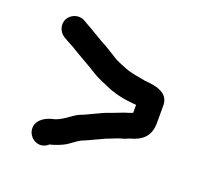

<svg xmlns="http://www.w3.org/2000/svg" viewBox="-90 -583 706 670"><g transform="rotate(20 263.5 -247.5)"><path d="M146 -23 151 -27C169 -31 192 -40 206 -48C218 -55 237 -71 251 -78C267 -84 285 -93 300 -100C313 -105 323 -112 336 -116C347 -120 362 -127 375 -131C384 -134 384 -134 392 -136C397 -138 401 -140 406 -142C449 -153 478 -175 478 -226V-291C478 -338 431 -347 389 -350C362 -355 333 -359 311 -368C294 -375 276 -381 261 -391C242 -402 221 -417 200 -427C182 -438 164 -448 146 -459C133 -466 128 -469 118 -475C94 -489 67 -477 56 -459C42 -435 54 -408 72 -397C88 -387 110 -377 128 -365C156 -348 185 -333 213 -315C233 -302 254 -295 276 -285C305 -272 342 -264 380 -261C383 -261 385 -261 388 -260V-231C384 -229 381 -228 378 -227C353 -220 330 -209 306 -201C291 -196 277 -188 263 -182C249 -176 231 -166 216 -161C188 -149 164 -120 129 -114C106 -108 80 -93 76 -68C70 -30 113 1 146 -23Z"/></g></svg>

Font: Electronic
Style: Blk
Weight: 900
Version: Version 1.011